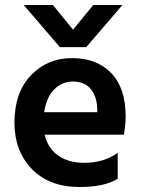

<svg xmlns="http://www.w3.org/2000/svg" viewBox="-20 -745 569 770"><path d="M326 -556H220L75 -725H192L273 -626L354 -725H471ZM370 -295V-310Q368 -359 343.5 -388.5Q319 -418 272 -418Q229 -418 197.5 -386.5Q166 -355 157 -295ZM452 -132V-28Q399 5 299 5Q178 5 108 -67Q38 -139 38 -253Q38 -374 104 -443Q170 -512 269 -512Q368 -512 426 -452Q484 -392 484 -277Q484 -249 477 -205H159Q172 -150 213.5 -121Q255 -92 317 -92Q397 -92 452 -132Z"/></svg>

Font: Hind Semibold
Style: Regular
Weight: 600
Designer: Manushi Parikh, Satya Rajpurohit
Foundry: Indian Type Foundry
Version: Version 1.201;PS 1.0;hotconv 1.0.78;makeotf.lib2.5.61930; tt